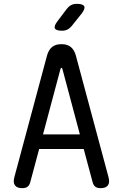

<svg xmlns="http://www.w3.org/2000/svg" viewBox="-20 -970 640 1000"><path d="M204 -270H396L305 -611Q303 -617 300 -617Q297 -617 295 -611ZM463 -19 416 -194H184L137 -19Q133 -5 123.5 2.5Q114 10 95 10Q69 10 58 -4.5Q47 -19 55 -48L225 -681Q233 -710 251 -725Q269 -740 300 -740Q331 -740 349 -725Q367 -710 375 -681L545 -48Q553 -19 542 -4.5Q531 10 505 10Q486 10 476.5 2.5Q467 -5 463 -19ZM303 -810Q272 -810 266 -822Q260 -834 279 -859L328 -924Q338 -937 350.5 -943.5Q363 -950 380 -950Q412 -950 418.5 -937.5Q425 -925 405 -899L353 -834Q343 -822 331 -816Q319 -810 303 -810Z"/></svg>

Font: Maple Mono NL
Style: Regular
Weight: 400
Monospace: yes
Designer: subframe7536
Version: Version 7.000